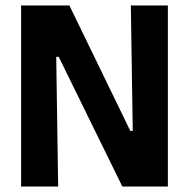

<svg xmlns="http://www.w3.org/2000/svg" viewBox="-20 -680 689 700"><path d="M57 0V-660H233L455 -203H464L457 -660H592V0H426L194 -473H185L192 0Z"/></svg>

Font: Bricolage Grotesque 36pt SemiCondensed
Style: Bold
Weight: 700
Width: 4
Designer: Mathieu Triay
Foundry: Atelier Triay
Version: Version 1.001;gftools[0.9.33.dev8+g029e19f]